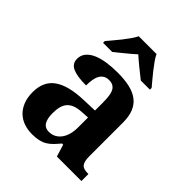

<svg xmlns="http://www.w3.org/2000/svg" viewBox="-215 -892 1029 1029"><g transform="rotate(45 299.5 -378.0)"><path d="M200.2 -148.9Q200.2 -106 213.9 -84.5Q227.5 -63 256.8 -63Q278.3 -63 295.7 -72Q313 -81.1 325.4 -97.7Q337.9 -114.3 344.5 -137.9Q351.1 -161.6 351.1 -190.9V-266.1L306.2 -263.2Q276.4 -261.7 255.9 -253.7Q235.4 -245.6 223.1 -231.4Q210.9 -217.3 205.6 -196.8Q200.2 -176.3 200.2 -148.9ZM289.1 -487.8Q270 -487.8 257.1 -479.7Q244.1 -471.7 236.3 -457.3Q228.5 -442.9 225.3 -423.1Q222.2 -403.3 222.2 -379.9Q154.8 -379.9 120.8 -395Q86.9 -410.2 86.9 -446.8Q86.9 -474.1 103.3 -493.7Q119.6 -513.2 147.7 -525.4Q175.8 -537.6 213.1 -543.2Q250.5 -548.8 293 -548.8Q345.7 -548.8 385 -539.8Q424.3 -530.8 450.4 -510.7Q476.6 -490.7 489.7 -458.3Q502.9 -425.8 502.9 -378.9V-124Q502.9 -103.5 506.1 -89.8Q509.3 -76.2 516.1 -68.1Q522.9 -60.1 534.7 -56.6Q546.4 -53.2 563 -53.2H566.9V0H380.9L359.9 -68.8H351.1Q334.5 -48.8 319.8 -33.9Q305.2 -19 288.6 -9.3Q272 0.5 251.2 5.1Q230.5 9.8 202.1 9.8Q168.9 9.8 140.4 0Q111.8 -9.8 90.6 -30Q69.3 -50.3 57.1 -80.8Q44.9 -111.3 44.9 -152.8Q44.9 -234.4 100.8 -273.4Q156.7 -312.5 269 -315.9L351.1 -318.8V-374Q351.1 -398.9 349.1 -419.9Q347.2 -440.9 340.8 -456.1Q334.5 -471.2 322 -479.5Q309.6 -487.8 289.1 -487.8ZM125 -619.1Q136.7 -633.3 152.6 -651.9Q168.5 -670.4 184.1 -690.2Q199.7 -710 213.6 -729.7Q227.5 -749.5 235.4 -766.1H370.1Q377.9 -749.5 391.8 -729.7Q405.8 -710 421.4 -690.2Q437 -670.4 452.6 -651.9Q468.3 -633.3 480 -619.1V-606H411.1Q400.9 -614.3 386.7 -625.5Q372.6 -636.7 357.4 -648.9Q342.3 -661.1 327.9 -673.3Q313.5 -685.5 302.2 -695.8Q291 -685.5 276.6 -673.3Q262.2 -661.1 247.3 -648.9Q232.4 -636.7 218.5 -625.5Q204.6 -614.3 194.3 -606H125Z"/></g></svg>

Font: Droid Serif
Style: Bold
Weight: 700
Designer: Monotype Design team
Foundry: Monotype Imaging Inc.
Version: Version 1.03